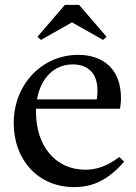

<svg xmlns="http://www.w3.org/2000/svg" viewBox="-20 -754 557 784"><path d="M147 -591 273 -662H275L401 -591L415 -604L303 -734H245L133 -604ZM283 10C360 10 423 -20 487 -94L467 -113C418 -76 376 -61 329 -61C204 -61 127 -161 127 -296C127 -301 127 -305 127 -310H470L472 -324C474 -338 474 -346 474 -354C474 -469 404 -530 299 -530C154 -530 36 -412 36 -251C36 -103 134 10 283 10ZM277 -491C342 -491 378 -452 378 -385C378 -373 377 -361 375 -348H131C147 -437 202 -491 277 -491Z"/></svg>

Font: Hedvig Letters Serif 24pt
Style: Regular
Weight: 400
Designer: Alexander Örn & Tor Weibull
Foundry: Kanon Foundry
Version: Version 1.000